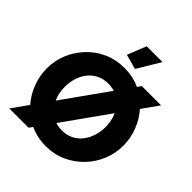

<svg xmlns="http://www.w3.org/2000/svg" viewBox="-243 -1077 1245 1245"><g transform="rotate(45 379.5 -454.5)"><path d="M379 6Q299 6 234.5 -24.5Q170 -55 123.5 -106.5Q77 -158 52 -222.5Q27 -287 27 -356Q27 -427 53.5 -491Q80 -555 127.5 -605.5Q175 -656 240 -685Q305 -714 382 -714Q461 -714 525.5 -683.5Q590 -653 636.5 -601Q683 -549 708 -484.5Q733 -420 733 -353Q733 -282 707 -218Q681 -154 633 -103.5Q585 -53 520.5 -23.5Q456 6 379 6ZM194 -354Q194 -313 206 -274.5Q218 -236 241.5 -206Q265 -176 300 -158Q335 -140 380 -140Q427 -140 462 -158.5Q497 -177 520 -208Q543 -239 554.5 -277.5Q566 -316 566 -356Q566 -397 554 -435Q542 -473 518 -503.5Q494 -534 459 -551Q424 -568 380 -568Q333 -568 298.5 -550Q264 -532 240.5 -501.5Q217 -471 205.5 -432.5Q194 -394 194 -354ZM721 -710 216 0H39L544 -710ZM434 -757 332 -785 384 -915H529Z"/></g></svg>

Font: Raleway Thin ExtraBold
Style: Regular
Weight: 800
Version: Version 4.026